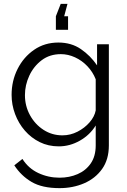

<svg xmlns="http://www.w3.org/2000/svg" viewBox="-20 -750 658 993"><path d="M284 7Q230 7 185.5 -15Q141 -37 108.5 -74.5Q76 -112 58 -160Q40 -208 40 -259Q40 -332 71 -393.5Q102 -455 156.5 -492.5Q211 -530 282 -530Q349 -530 398.5 -496Q448 -462 482 -412V-521H543V2Q543 75 508 124Q473 173 415 198Q357 223 288 223Q198 223 143.5 191Q89 159 54 105L96 72Q127 121 178.5 145Q230 169 288 169Q339 169 381.5 150.5Q424 132 449.5 95Q475 58 475 2V-101Q445 -52 393 -22.5Q341 7 284 7ZM303 -50Q344 -50 381 -69Q418 -88 443.5 -117.5Q469 -147 475 -179V-340Q460 -378 432 -407.5Q404 -437 368 -453.5Q332 -470 295 -470Q237 -470 195.5 -438.5Q154 -407 131.5 -358.5Q109 -310 109 -258Q109 -202 135 -154.5Q161 -107 205 -78.5Q249 -50 303 -50ZM329 -730 312 -666H332V-596H269V-666L294 -730Z"/></svg>

Font: Raleway
Style: Regular
Weight: 400
Designer: Matt McInerney, Pablo Impallari, Rodrigo Fuenzalida
Foundry: Matt McInerney, Pablo Impallari, Rodrigo Fuenzalida
Version: Version 4.101;RELEASE